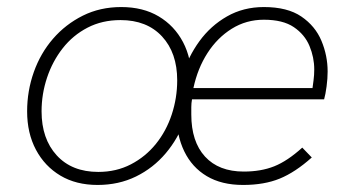

<svg xmlns="http://www.w3.org/2000/svg" viewBox="-20 -519 1004 545"><path d="M670 6Q609 6 567 -19Q525 -44 503 -89.5Q481 -135 481 -194Q481 -250 497.5 -304Q514 -358 546 -402Q578 -446 624.5 -472.5Q671 -499 729 -499Q796 -499 835.5 -472Q875 -445 892.5 -403Q910 -361 910 -316Q910 -296 907 -273.5Q904 -251 900 -237H525Q523 -226 523 -215Q523 -204 523 -194Q523 -117 562 -74.5Q601 -32 672 -32Q721 -32 758.5 -47Q796 -62 838 -100L865 -72Q818 -30 774 -12Q730 6 670 6ZM866 -261Q868 -276 870 -291Q872 -306 872 -322Q872 -356 858.5 -388.5Q845 -421 814 -442Q783 -463 729 -463Q679 -463 638 -437.5Q597 -412 569 -368.5Q541 -325 529 -269H879ZM257 6Q196 6 151.5 -20.5Q107 -47 82 -94Q57 -141 57 -203Q57 -261 76 -314.5Q95 -368 130.5 -409Q166 -450 215 -474.5Q264 -499 324 -499Q386 -499 430.5 -472.5Q475 -446 499.5 -399.5Q524 -353 524 -290Q524 -233 505 -179.5Q486 -126 450.5 -84Q415 -42 366 -18Q317 6 257 6ZM259 -31Q310 -31 351.5 -52.5Q393 -74 422.5 -110.5Q452 -147 467.5 -194Q483 -241 483 -291Q483 -369 440 -415.5Q397 -462 322 -462Q270 -462 228.5 -440.5Q187 -419 158 -382Q129 -345 113.5 -298.5Q98 -252 98 -203Q98 -125 141 -78Q184 -31 259 -31Z"/></svg>

Font: Hanken Grotesk ExtraLight
Style: Italic
Weight: 250
Italic angle: -8°
Designer: Alfredo Marco Pradil
Foundry: Hanken Design Co.
Version: Version 3.013